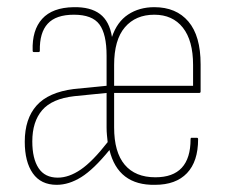

<svg xmlns="http://www.w3.org/2000/svg" viewBox="-20 -507 634 535"><path d="M138 8Q94 8 71.5 -24Q49 -56 49 -112Q49 -176 82 -213Q115 -250 186 -259L277 -268V-352Q277 -412 257 -439Q237 -466 186 -466Q136 -466 113 -441Q90 -416 91 -366Q91 -362 88 -362H74Q71 -362 71 -366Q69 -423 97.5 -454.5Q126 -486 185 -487Q232 -488 258.5 -468Q285 -448 292 -404Q306 -446 337 -466.5Q368 -487 410 -487Q471 -487 505 -447Q539 -407 539 -328V-252Q539 -248 535 -248H298V-152Q298 -83 327.5 -48Q357 -13 413 -13Q511 -13 511 -119Q511 -123 513 -123H529Q532 -123 532 -119Q532 -57 501 -24.5Q470 8 412 8Q309 10 285 -89Q241 -35 206.5 -13.5Q172 8 138 8ZM141 -12Q172 -12 205 -34.5Q238 -57 280 -111Q279 -120 278 -130.5Q277 -141 277 -152V-248L187 -239Q125 -232 97.5 -200Q70 -168 70 -113Q70 -65 87.5 -38.5Q105 -12 141 -12ZM298 -268H518V-326Q518 -394 489.5 -430Q461 -466 410 -466Q358 -466 328 -431Q298 -396 298 -326Z"/></svg>

Font: Sofia Sans Condensed Thin
Style: Regular
Weight: 250
Version: Version 4.100